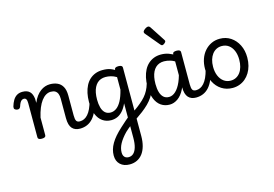

<svg xmlns="http://www.w3.org/2000/svg" viewBox="-199 -1175 2897 2029"><g transform="rotate(-15 1249.5 -160.5)"><path d="M580 17Q553 17 531.5 9Q510 1 494.5 -16Q479 -33 471 -61Q463 -89 463 -130V-343Q463 -374 454.5 -395.5Q446 -417 428 -428.5Q410 -440 379 -440Q351 -440 325 -424.5Q299 -409 276.5 -379Q254 -349 236 -305Q218 -261 205 -204V-11Q205 2 194 8.5Q183 15 161 15Q140 15 129.5 8.5Q119 2 119 -11V-385Q119 -415 111 -428.5Q103 -442 85 -442Q72 -442 61.5 -434.5Q51 -427 42.5 -411.5Q34 -396 27 -373Q21 -357 11 -352Q1 -347 -15 -350Q-30 -354 -38 -362.5Q-46 -371 -42 -391Q-31 -429 -14 -457.5Q3 -486 28.5 -501.5Q54 -517 90 -517Q117 -517 136.5 -510Q156 -503 169.5 -489.5Q183 -476 190.5 -456.5Q198 -437 201 -412L202 -366Q219 -407 240.5 -436Q262 -465 287 -483.5Q312 -502 338 -510.5Q364 -519 391 -519Q436 -519 472 -503Q508 -487 528.5 -450.5Q549 -414 549 -352V-136Q549 -93 559.5 -75.5Q570 -58 598 -58Q612 -58 619 -46.5Q626 -35 624.5 -20.5Q623 -6 612 5.5Q601 17 580 17Z M579 17Q565 17 558.5 5.5Q552 -6 553.5 -20.5Q555 -35 566 -46.5Q577 -58 598 -58Q623 -58 645 -68.5Q667 -79 686.5 -101Q706 -123 722.5 -158Q739 -193 752 -244Q755 -258 768 -261.5Q781 -265 792.5 -259Q804 -253 801 -238Q790 -173 770 -125Q750 -77 722 -45.5Q694 -14 658 1.5Q622 17 579 17Z M989 518Q925 518 886.5 482Q848 446 848 384Q848 351 857 319Q866 287 885.5 253.5Q905 220 935 185.5Q965 151 1006 114Q1021 101 1035.5 87.5Q1050 74 1065.5 60.5Q1081 47 1097 34V-121Q1074 -70 1046 -40Q1018 -10 987 3Q956 16 922 16Q868 16 827.5 -12Q787 -40 764.5 -94.5Q742 -149 742 -230Q742 -282 751.5 -326.5Q761 -371 779.5 -407Q798 -443 825.5 -468Q853 -493 888.5 -506.5Q924 -520 967 -520Q993 -520 1013.5 -517Q1034 -514 1054.5 -506.5Q1075 -499 1097 -486V-490Q1097 -503 1107.5 -509.5Q1118 -516 1140 -516Q1161 -516 1172 -509.5Q1183 -503 1183 -490V259Q1183 320 1169.5 368.5Q1156 417 1131 450Q1106 483 1070 500.5Q1034 518 989 518ZM997 441Q1029 441 1051 420Q1073 399 1085 358Q1097 317 1097 256V129Q1086 137 1076.5 145.5Q1067 154 1058.5 161.5Q1050 169 1041 177Q1015 204 995.5 229.5Q976 255 963 279Q950 303 943.5 327Q937 351 937 375Q937 396 944 410.5Q951 425 964.5 433Q978 441 997 441ZM936 -64Q969 -64 999 -85Q1029 -106 1054 -152Q1079 -198 1097 -271V-408Q1065 -427 1035 -434Q1005 -441 978 -441Q951 -441 927.5 -432.5Q904 -424 886.5 -407Q869 -390 856.5 -365Q844 -340 837.5 -307Q831 -274 831 -232Q831 -184 841.5 -145.5Q852 -107 875.5 -85.5Q899 -64 936 -64Z M1171 77Q1158 86 1147.5 80Q1137 74 1131.5 60.5Q1126 47 1128 32.5Q1130 18 1141 11Q1186 -20 1222 -47.5Q1258 -75 1286.5 -102Q1315 -129 1335 -158.5Q1355 -188 1369 -222.5Q1383 -257 1391 -299Q1392 -312 1405.5 -315Q1419 -318 1431.5 -312.5Q1444 -307 1442 -292Q1434 -236 1418.5 -191.5Q1403 -147 1379.5 -110.5Q1356 -74 1325 -43.5Q1294 -13 1255.5 16.5Q1217 46 1171 77Z M1561 17Q1507 17 1466.5 -11Q1426 -39 1403.5 -94Q1381 -149 1381 -229Q1381 -281 1391 -326Q1401 -371 1419.5 -406.5Q1438 -442 1465.5 -467Q1493 -492 1528 -505.5Q1563 -519 1606 -519Q1649 -519 1689 -505Q1729 -491 1767 -464V-386Q1726 -418 1689 -429.5Q1652 -441 1618 -441Q1590 -441 1567 -432.5Q1544 -424 1526 -407Q1508 -390 1495.5 -365Q1483 -340 1476.5 -306.5Q1470 -273 1470 -232Q1470 -181 1481 -143Q1492 -105 1515 -84Q1538 -63 1575 -63Q1613 -63 1647.5 -95Q1682 -127 1708.5 -188Q1735 -249 1750 -335L1768 -266Q1756 -169 1724.5 -106Q1693 -43 1650 -13Q1607 17 1561 17ZM1849 17Q1823 17 1801.5 9Q1780 1 1764.5 -16Q1749 -33 1741 -61Q1733 -89 1733 -130V-488Q1733 -502 1743.5 -508.5Q1754 -515 1776 -515Q1797 -515 1808 -508.5Q1819 -502 1819 -489V-136Q1819 -93 1829.5 -75.5Q1840 -58 1868 -58Q1880 -58 1885.5 -46.5Q1891 -35 1889.5 -20.5Q1888 -6 1878 5.5Q1868 17 1849 17Z M1849 17Q1835 17 1828.5 5.5Q1822 -6 1823.5 -20.5Q1825 -35 1836 -46.5Q1847 -58 1868 -58Q1893 -58 1915 -68.5Q1937 -79 1956.5 -101Q1976 -123 1992.5 -158Q2009 -193 2022 -244Q2025 -258 2038 -261.5Q2051 -265 2062.5 -259Q2074 -253 2071 -238Q2060 -173 2040 -125Q2020 -77 1992 -45.5Q1964 -14 1928 1.5Q1892 17 1849 17Z M1646 -610Q1642 -610 1637.5 -613Q1633 -616 1627 -623L1504 -770Q1497 -778 1494.5 -782.5Q1492 -787 1492 -794Q1492 -803 1502.5 -813.5Q1513 -824 1526.5 -831.5Q1540 -839 1550 -839Q1564 -839 1574 -824L1681 -660Q1686 -653 1686.5 -650Q1687 -647 1687 -644Q1687 -634 1672 -622Q1657 -610 1646 -610Z M2249 19Q2182 19 2129.5 -14.5Q2077 -48 2047 -108Q2017 -168 2017 -250Q2017 -309 2034 -358Q2051 -407 2082.5 -443Q2114 -479 2156 -499Q2198 -519 2249 -519Q2316 -519 2368 -484.5Q2420 -450 2450 -390Q2480 -330 2480 -253Q2480 -205 2469 -163.5Q2458 -122 2437.5 -88.5Q2417 -55 2388.5 -31Q2360 -7 2324.5 6Q2289 19 2249 19ZM2249 -61Q2281 -61 2307.5 -74.5Q2334 -88 2353 -113.5Q2372 -139 2382 -174.5Q2392 -210 2392 -253Q2392 -308 2374.5 -350Q2357 -392 2325 -415.5Q2293 -439 2249 -439Q2217 -439 2190.5 -425.5Q2164 -412 2145 -387Q2126 -362 2115.5 -327.5Q2105 -293 2105 -250Q2105 -194 2123 -151.5Q2141 -109 2173.5 -85Q2206 -61 2249 -61Z"/></g></svg>

Font: Playwrite PE
Style: Regular
Weight: 400
Designer: Veronika Burian, José Scaglione
Foundry: TypeTogether
Version: Version 1.002